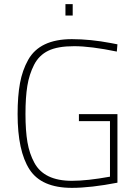

<svg xmlns="http://www.w3.org/2000/svg" viewBox="-20 -898 659 927"><path d="M361 -313V-347H547V-16Q418 9 327 9Q180 9 122.5 -80Q65 -169 65 -347Q65 -434 76.5 -496.5Q88 -559 116 -609Q172 -709 327 -709Q416 -709 516 -690L547 -684L544 -649Q418 -675 338 -675Q258 -675 213 -653Q168 -631 144.5 -585Q121 -539 112 -483.5Q103 -428 103 -347.5Q103 -267 112.5 -211.5Q122 -156 146 -112Q193 -25 327 -25Q401 -25 511 -45V-313ZM296 -823V-878H331V-823Z"/></svg>

Font: Titillium Web ExtraLight
Style: Regular
Weight: 275
Version: Version 1.002;PS 57.000;hotconv 1.0.70;makeotf.lib2.5.55311